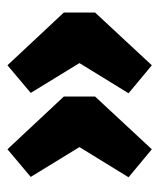

<svg xmlns="http://www.w3.org/2000/svg" viewBox="25 -544 437 528"><g transform="rotate(-90 244.0 -280.5)"><path d="M242 -324V-238L97 -82L20 -146L103 -281L21 -415L97 -479ZM473 -324V-238L328 -82L251 -146L334 -281L252 -415L328 -479Z"/></g></svg>

Font: Unlock
Style: Regular
Weight: 400
Designer: Eduardo Rodriguez Tunni
Foundry: Eduardo Rodriguez Tunni
Version: Version 1.003; ttfautohint (v1.8.4.7-5d5b);gftools[0.9.23]